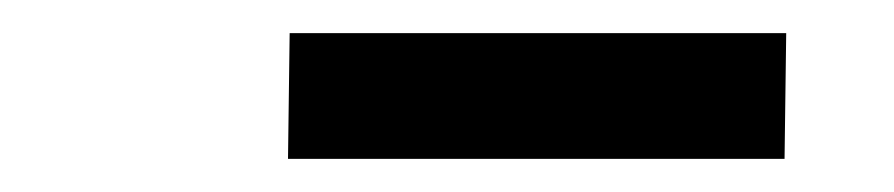

<svg xmlns="http://www.w3.org/2000/svg" viewBox="-20 -728 540 116"><path d="M154 -632 155 -708H455L454 -632Z"/></svg>

Font: Iosevka Curly
Style: Bold Italic
Weight: 700
Italic angle: -9°
Monospace: yes
Designer: Belleve Invis
Foundry: Belleve Invis
Version: Version 22.1.2; ttfautohint (v1.8.4)